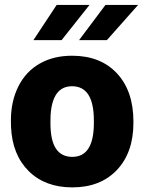

<svg xmlns="http://www.w3.org/2000/svg" viewBox="-20 -770 602 799"><path d="M25.4 -269Q25.4 -348.1 56.2 -409.9Q86.9 -471.7 144.5 -504.9Q202.1 -538.1 279.8 -538.1Q398.4 -538.1 466.8 -464.6Q535.2 -391.1 535.2 -264.6V-258.8Q535.2 -135.3 466.6 -62.7Q397.9 9.8 280.8 9.8Q168 9.8 99.6 -57.9Q31.2 -125.5 25.9 -241.2ZM189.9 -258.8Q189.9 -185.5 212.9 -151.4Q235.8 -117.2 280.8 -117.2Q368.7 -117.2 370.6 -252.4V-269Q370.6 -411.1 279.8 -411.1Q197.3 -411.1 190.4 -288.6ZM418.9 -749.5H554.7L424.8 -603H309.1ZM215.8 -749.5H352.5L236.3 -603H119.1Z"/></svg>

Font: Roboto Black
Style: Regular
Weight: 900
Designer: Google
Version: Version 2.134; 2016